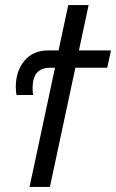

<svg xmlns="http://www.w3.org/2000/svg" viewBox="-20 -734 456 754"><path d="M176 0 276 -468H401L416 -536H290L328 -714H248L210 -536H169Q110 -536 76 -495.5Q42 -455 42 -392Q42 -382 43 -374Q44 -366 45 -361H110Q108 -373 108 -389Q108 -468 177 -468H196L96 0Z"/></svg>

Font: Noto Sans Display Condensed
Style: Italic
Weight: 400
Width: 3
Designer: Monotype Design team
Foundry: Monotype Imaging Inc.
Version: 1.000